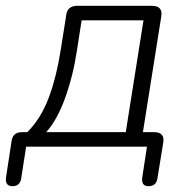

<svg xmlns="http://www.w3.org/2000/svg" viewBox="-49 -505 649 661"><path d="M-6 136Q-33 136 -28 104L-9 -20Q-5 -50 27 -50H45Q91 -96 118 -166.5Q145 -237 161 -339L179 -453Q183 -485 217 -485H474Q513 -485 506 -447L443 -50H482Q519 -50 513 -14L493 109Q489 136 462 136Q436 136 441 104L457 0H41L24 109Q20 136 -6 136ZM110 -50H384L445 -435H232L216 -332Q203 -245 175.5 -168.5Q148 -92 110 -50Z"/></svg>

Font: Nunito Light
Style: Italic
Weight: 300
Italic angle: -9°
Designer: Vernon Adams
Foundry: Vernon Adams
Version: Version 3.601; ttfautohint (v1.8.2.53-6de2)